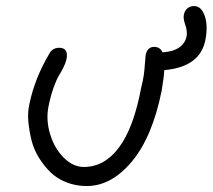

<svg xmlns="http://www.w3.org/2000/svg" viewBox="-20 -628 707 638"><path d="M268.1 -9.8Q232.4 -9.8 201.2 -22Q169.9 -34.2 148.2 -55.2Q126.5 -76.2 109.4 -103.8Q92.3 -131.3 84.7 -161.9Q77.1 -192.4 74.2 -223.9Q71.3 -255.4 78.1 -284.2Q95.7 -368.2 143.1 -448.2Q153.3 -469.2 176.8 -469.2Q208 -469.2 201.2 -432.1Q198.2 -418.5 190.9 -404.1Q183.6 -389.6 175.8 -377Q168 -364.3 158.2 -337.2Q148.4 -310.1 141.1 -273.9Q132.3 -229.5 146.5 -182.4Q160.6 -135.3 191.7 -104.2Q222.7 -73.2 258.8 -73.2Q327.1 -73.2 375.7 -138.4Q424.3 -203.6 449.2 -336.9Q455.6 -361.8 458 -379.9Q460.4 -397.9 461.4 -415Q462.4 -432.1 463.9 -443.8Q468.8 -472.2 492.2 -472.2Q512.2 -472.2 520 -454.1Q554.7 -456.1 575.2 -470.2Q595.7 -484.4 600.1 -507.8Q603 -523.9 595.7 -545.2Q588.4 -566.4 590.8 -578.1Q593.3 -591.8 602.3 -599.9Q611.3 -607.9 625 -607.9Q648.9 -607.9 660.4 -575Q671.9 -542 662.1 -493.2Q643.6 -405.3 525.9 -395Q524.4 -368.7 517.1 -326.2Q486.3 -172.9 418.2 -91.3Q350.1 -9.8 268.1 -9.8Z"/></svg>

Font: Shantell Sans Irregular
Style: Italic
Weight: 300
Italic angle: -11.31°
Designer: Stephen Nixon, Anya Danilova, Shantell Martin
Foundry: Arrow Type
Version: Version 1.006;[9816181b4]